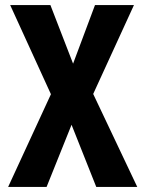

<svg xmlns="http://www.w3.org/2000/svg" viewBox="-20 -734 570 754"><path d="M12 0H163L261 -244L358 0H519L346 -365L506 -714H353L267 -484L178 -714H20L180 -364Z"/></svg>

Font: Noto Sans Mono Condensed ExtraBold
Style: Regular
Weight: 800
Width: 3
Designer: Monotype Design Team
Foundry: Monotype Imaging Inc.
Version: Version 2.014